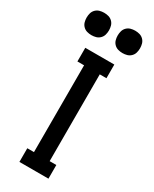

<svg xmlns="http://www.w3.org/2000/svg" viewBox="-241 -1014 858 1071"><g transform="rotate(30 187.5 -478.5)"><path d="M94 0V-88H137V-647H94V-735H281V-647H238V-88H281V0ZM288 -813Q273 -813 259 -817Q245 -821 234.5 -831.5Q224 -842 220 -856Q216 -870 216 -885Q216 -900 220 -914Q224 -928 234.5 -938.5Q245 -949 259 -953Q273 -957 288 -957Q303 -957 317 -953Q331 -949 341.5 -938.5Q352 -928 356 -914Q360 -900 360 -885Q360 -870 356 -856Q352 -842 341.5 -831.5Q331 -821 317 -817Q303 -813 288 -813ZM88 -813Q73 -813 59 -817Q45 -821 34.5 -831.5Q24 -842 20 -856Q16 -870 16 -885Q16 -900 20 -914Q24 -928 34.5 -938.5Q45 -949 59 -953Q73 -957 88 -957Q103 -957 117 -953Q131 -949 141.5 -938.5Q152 -928 156 -914Q160 -900 160 -885Q160 -870 156 -856Q152 -842 141.5 -831.5Q131 -821 117 -817Q103 -813 88 -813Z"/></g></svg>

Font: Zed Sans Semibold
Style: Regular
Weight: 600
Designer: Belleve Invis
Foundry: Belleve Invis
Version: Version 1.0.0; ttfautohint (v1.8.4)